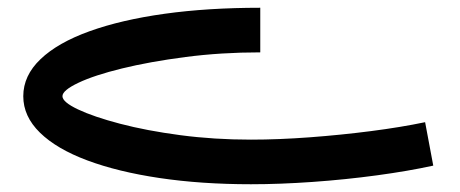

<svg xmlns="http://www.w3.org/2000/svg" viewBox="-20 -276 1187 495"><path d="M627 199Q499 199 391.5 183Q284 167 205 137.5Q126 108 83 66Q40 24 40 -28Q40 -81 84.5 -123.5Q129 -166 211 -195.5Q293 -225 404.5 -240.5Q516 -256 651 -256V-141Q550 -141 458 -129Q366 -117 294.5 -99.5Q223 -82 182 -62.5Q141 -43 141 -28Q141 -13 181 6Q221 25 289.5 43Q358 61 445 72.5Q532 84 627 84Q698 84 778.5 78Q859 72 936.5 62Q1014 52 1076 39L1097 151Q1033 165 952 176Q871 187 786.5 193Q702 199 627 199Z"/></svg>

Font: Alexandria
Style: Regular
Weight: 400
Designer: Mohamed Gaber
Foundry: Kief Type Foundry
Version: Version 5.100